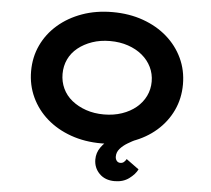

<svg xmlns="http://www.w3.org/2000/svg" viewBox="-60 -781 1162 1058"><g transform="rotate(5 521.0 -252.5)"><path d="M612 211Q559 211 527.5 179Q496 147 496 101Q496 64 517.5 33.5Q539 3 574.5 -22Q610 -47 650.5 -66Q691 -85 729 -100L750 -47Q737 -39 713.5 -28Q690 -17 665 -2Q640 13 623.5 32Q607 51 607 75Q607 89 614.5 98.5Q622 108 635 108Q646 108 654 101.5Q662 95 668 84L738 135Q724 163 691.5 187Q659 211 612 211ZM521 10Q429 10 352 -17.5Q275 -45 219 -94Q163 -143 132 -209.5Q101 -276 101 -353Q101 -431 132 -497Q163 -563 219.5 -612Q276 -661 352.5 -688.5Q429 -716 521 -716Q613 -716 690 -688.5Q767 -661 823 -612Q879 -563 910 -497Q941 -431 941 -353Q941 -275 910 -209Q879 -143 823 -94Q767 -45 690 -17.5Q613 10 521 10ZM521 -150Q575 -150 620.5 -165.5Q666 -181 699 -208.5Q732 -236 750 -273Q768 -310 768 -353Q768 -396 750 -433Q732 -470 699 -497.5Q666 -525 620.5 -540.5Q575 -556 521 -556Q467 -556 422 -540.5Q377 -525 343.5 -498Q310 -471 292.5 -434Q275 -397 275 -353Q275 -310 292.5 -272.5Q310 -235 343.5 -208Q377 -181 422 -165.5Q467 -150 521 -150Z"/></g></svg>

Font: Lexend Peta
Style: Bold
Weight: 700
Designer: Bonnie Shaver-Troup, Thomas Jockin
Foundry: Lexend
Version: Version 1.007